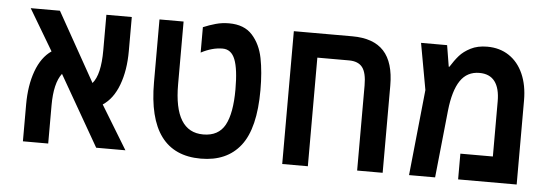

<svg xmlns="http://www.w3.org/2000/svg" viewBox="-44 -744 2489 877"><g transform="rotate(5 1200.0 -305.5)"><path d="M199 -175V0H83V-169Q83 -256.5 107.2 -322.8Q131.5 -389 177.5 -420.5L65.5 -609H199.5L376.5 -293Q412.5 -334.5 412.5 -446V-609H529V-452.5Q529 -364.5 504 -297.5Q479 -230.5 431.5 -199.5L553 0H419L234 -322.5Q199 -277 199 -175Z M656 -321V-609H766.5V-321Q766.5 -103 900.5 -103Q970.5 -103 1000 -157Q1029.5 -211 1029.5 -321Q1029.5 -414 1012.2 -457.8Q995 -501.5 955 -501.5Q907.5 -501.5 856.5 -474.5V-591Q885 -603 913.8 -611Q942.5 -619 974.5 -619Q1044 -619 1081.2 -577.8Q1118.5 -536.5 1131 -473.5Q1143.5 -410.5 1143.5 -327.5Q1143.5 -152.5 1081 -72.2Q1018.5 8 899 8Q656 8 656 -321Z M1732.5 -399.5V0H1615.5V-390Q1615.5 -448.5 1596.2 -473.2Q1577 -498 1534.5 -498H1389.5V0H1272V-609H1540Q1637.5 -609 1685 -557.5Q1732.5 -506 1732.5 -399.5Z M2347 -385.5V0H2078.5V-118H2227.5V-371Q2227.5 -431 2204 -462Q2180.5 -493 2133.5 -493Q2077 -493 2046 -447.2Q2015 -401.5 2005 -309L1973 0H1853.5L1894 -393.5L1855.5 -606.5H1975L1991 -509H1994Q2013 -539.5 2032 -561.2Q2051 -583 2082.8 -599.2Q2114.5 -615.5 2158.5 -615.5Q2216 -615.5 2258.5 -587.2Q2301 -559 2324 -507Q2347 -455 2347 -385.5Z"/></g></svg>

Font: JuliaMono SemiBold
Style: Regular
Weight: 600
Monospace: yes
Designer: cormullion
Foundry: corm
Version: Version 0.055; ttfautohint (v1.8.4)